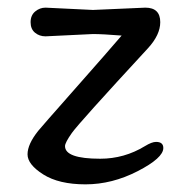

<svg xmlns="http://www.w3.org/2000/svg" viewBox="-20 -476 495 502"><path d="M223 -387 99 -381Q83 -381 71.5 -390.5Q60 -400 60 -418Q60 -436 72 -446Q84 -456 99 -456L223 -450L360 -456Q399 -456 399 -418Q399 -385 367 -350Q186 -154 168 -128.5Q150 -103 150 -94Q150 -61 242 -61Q305 -61 359 -94Q377 -105 388 -105Q407 -105 407 -89Q407 -63 340 -28.5Q273 6 203.5 6Q134 6 93 -20Q52 -46 52 -72.5Q52 -99 80 -134Q88 -144 175.5 -243Q263 -342 298 -383Q248 -387 223 -387Z"/></svg>

Font: Macondo
Style: Regular
Weight: 400
Version: Version 2.001